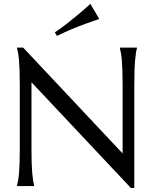

<svg xmlns="http://www.w3.org/2000/svg" viewBox="-20 -941 779 971"><path d="M97.2 -700.2 600.1 -165V-508.8Q600.1 -550.3 599.1 -581.3Q598.1 -612.3 596.2 -635Q594.2 -657.7 591.6 -672.9Q588.9 -688 585.9 -698.2V-700.2H672.9V-698.2Q669.9 -688 667.5 -672.9Q665 -657.7 663.1 -635Q661.1 -612.3 660.2 -581.3Q659.2 -550.3 659.2 -508.8V9.8H642.1L139.2 -524.9V-190.9Q139.2 -149.4 140.1 -118.4Q141.1 -87.4 143.1 -64.9Q145 -42.5 147.5 -27.3Q149.9 -12.2 152.8 -2V0H65.9V-2Q68.8 -12.2 71.5 -27.3Q74.2 -42.5 76.2 -64.9Q78.1 -87.4 79.1 -118.4Q80.1 -149.4 80.1 -190.9V-508.8Q80.1 -550.3 79.1 -581.3Q78.1 -612.3 76.2 -635Q74.2 -657.7 71.5 -672.9Q68.8 -688 65.9 -698.2V-700.2ZM481.9 -845.2Q445.8 -833 408.7 -819.3Q392.6 -813.5 375 -806.6Q357.4 -799.8 339.4 -792Q321.3 -784.2 303 -776.1Q284.7 -768.1 268.1 -759.3L257.3 -777.3Q289.1 -798.3 320.6 -823.2Q352.1 -848.1 378.4 -870.1Q408.7 -895.5 437 -921.4Z"/></svg>

Font: Marcellus
Style: Regular
Weight: 400
Designer: Astigmatic (AOETI)
Foundry: Astigmatic (AOETI)
Version: Version 1.000